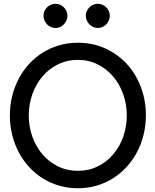

<svg xmlns="http://www.w3.org/2000/svg" viewBox="-20 -981 822 1016"><path d="M392.1 -77.1Q450.2 -77.1 497.8 -100.8Q545.4 -124.5 579.6 -164.8Q613.8 -205.1 632.3 -258.1Q650.9 -311 650.9 -370.1Q650.9 -428.7 632.1 -481.9Q613.3 -535.2 579.1 -575.7Q544.9 -616.2 497.3 -640.1Q449.7 -664.1 392.1 -664.1Q334 -664.1 286.1 -640.1Q238.3 -616.2 204.1 -575.9Q169.9 -535.6 151.1 -482.2Q132.3 -428.7 132.3 -370.1Q132.3 -311 151.1 -258.1Q169.9 -205.1 204.3 -164.8Q238.8 -124.5 286.4 -100.8Q334 -77.1 392.1 -77.1ZM392.1 15.1Q339.8 15.1 293 1.5Q246.1 -12.2 206.1 -37.4Q166 -62.5 133.8 -97.7Q101.6 -132.8 79.1 -175.5Q56.6 -218.3 44.4 -267.6Q32.2 -316.9 32.2 -370.1Q32.2 -423.3 44.4 -472.7Q56.6 -522 79.3 -564.9Q102.1 -607.9 134.3 -642.8Q166.5 -677.7 206.3 -702.6Q246.1 -727.5 293 -741.2Q339.8 -754.9 392.1 -754.9Q470.7 -754.9 536.9 -724.9Q603 -694.8 650.9 -642.8Q698.7 -590.8 725.3 -520.5Q752 -450.2 752 -370.1Q752 -316.9 739.7 -267.6Q727.5 -218.3 704.8 -175.5Q682.1 -132.8 649.9 -97.7Q617.7 -62.5 577.9 -37.4Q538.1 -12.2 491 1.5Q443.8 15.1 392.1 15.1ZM210 -897.9Q210 -910.6 215.1 -922.1Q220.2 -933.6 228.8 -942.1Q237.3 -950.7 249 -955.8Q260.7 -960.9 273.9 -960.9Q286.6 -960.9 298.1 -955.8Q309.6 -950.7 318.1 -942.1Q326.7 -933.6 331.8 -922.1Q336.9 -910.6 336.9 -897.9Q336.9 -884.8 331.8 -873Q326.7 -861.3 318.1 -852.3Q309.6 -843.3 298.1 -838.1Q286.6 -833 273.9 -833Q260.7 -833 249 -838.1Q237.3 -843.3 228.8 -852.3Q220.2 -861.3 215.1 -873Q210 -884.8 210 -897.9ZM434.1 -897.9Q434.1 -910.6 439.2 -922.1Q444.3 -933.6 452.9 -942.1Q461.4 -950.7 473.1 -955.8Q484.9 -960.9 498 -960.9Q510.7 -960.9 522.2 -955.8Q533.7 -950.7 542.2 -942.1Q550.8 -933.6 555.9 -922.1Q561 -910.6 561 -897.9Q561 -884.8 555.9 -873Q550.8 -861.3 542.2 -852.3Q533.7 -843.3 522.2 -838.1Q510.7 -833 498 -833Q484.9 -833 473.1 -838.1Q461.4 -843.3 452.9 -852.3Q444.3 -861.3 439.2 -873Q434.1 -884.8 434.1 -897.9Z"/></svg>

Font: Twentytwelve Slab
Style: TwentytwelveSlab
Weight: 400
Designer: Domenico Catapano
Version: Version 1.00 2012